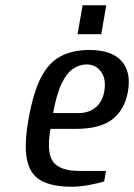

<svg xmlns="http://www.w3.org/2000/svg" viewBox="-20 -700 510 730"><path d="M275 -570 294 -680H384L365 -570ZM253 10Q178 10 136 -13.5Q94 -37 82.5 -93.5Q71 -150 89 -250Q107 -350 136.5 -406.5Q166 -463 211.5 -486.5Q257 -510 319 -510Q405 -510 442.5 -467.5Q480 -425 466 -350Q454 -283 407.5 -246.5Q361 -210 267 -210H172Q156 -120 182 -85Q208 -50 283 -50H383L376 -10Q353 -3 318 3.5Q283 10 253 10ZM182 -270H277Q318 -270 343.5 -291.5Q369 -313 376 -350Q385 -399 364.5 -427Q344 -455 310 -455Q283 -455 258.5 -439Q234 -423 214.5 -383Q195 -343 182 -270Z"/></svg>

Font: Cuprum
Style: Italic
Weight: 400
Italic angle: -10°
Designer: Jovanny Lemonad
Foundry: Jovanny Lemonad
Version: Version 3.000